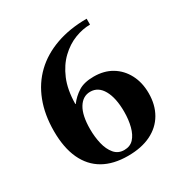

<svg xmlns="http://www.w3.org/2000/svg" viewBox="-162 -819 928 963"><g transform="rotate(-30 302.0 -338.0)"><path d="M307 12Q223 12 165 -21Q107 -54 76.5 -119.5Q46 -185 46 -281Q46 -376 75 -451.5Q104 -527 159 -579.5Q214 -632 293 -660Q372 -688 470 -688V-654Q427 -654 381.5 -636.5Q336 -619 296.5 -581.5Q257 -544 232.5 -486Q208 -428 207 -346L209 -345Q232 -376 265.5 -397.5Q299 -419 355 -419Q415 -419 459 -392.5Q503 -366 528 -318.5Q553 -271 553 -209Q553 -142 524 -92Q495 -42 440 -15Q385 12 307 12ZM305 -23Q339 -23 359.5 -45Q380 -67 390 -105.5Q400 -144 400 -190Q400 -270 374 -316Q348 -362 302 -362Q259 -362 233.5 -320.5Q208 -279 208 -199Q208 -154 217.5 -114Q227 -74 248.5 -48.5Q270 -23 305 -23Z"/></g></svg>

Font: Frank Ruhl Libre ExtraBold
Style: Regular
Weight: 800
Designer: Yanek Iontef
Foundry: Fontef
Version: Version 6.003;gftools[0.9.30]